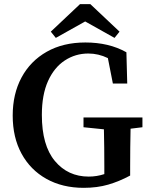

<svg xmlns="http://www.w3.org/2000/svg" viewBox="-20 -885 719 922"><path d="M382 17Q280 17 203 -26Q126 -69 83.5 -147Q41 -225 41 -330Q41 -434 83.5 -513Q126 -592 204.5 -636.5Q283 -681 390 -681Q446 -681 495 -669.5Q544 -658 587 -634L591 -484H522L498 -606Q453 -628 404 -628Q342 -628 291 -594.5Q240 -561 210.5 -495.5Q181 -430 181 -333Q181 -187 243.5 -112Q306 -37 406 -37Q445 -37 481 -49V-87Q481 -131 480.5 -175.5Q480 -220 479 -264L381 -274V-321H664V-274L607 -267Q606 -222 605.5 -177Q605 -132 605 -85V-42Q553 -14 500 1.5Q447 17 382 17ZM414 -865 554 -733 530 -703 389 -782 248 -703 224 -733 364 -865Z"/></svg>

Font: Source Serif 4 Semibold
Style: Regular
Weight: 600
Designer: Frank Grießhammer
Foundry: Adobe
Version: Version 4.005;hotconv 1.1.0;makeotfexe 2.6.0